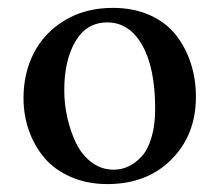

<svg xmlns="http://www.w3.org/2000/svg" viewBox="-20 -460 560 490"><path d="M40 -210Q40 -273.9 66.9 -325.7Q93.8 -377.4 146.2 -408.7Q198.7 -439.9 268.1 -439.9Q320.8 -439.9 362.3 -421.4Q403.8 -402.8 429 -370.6Q454.1 -338.4 467 -298.3Q480 -258.3 480 -212.9Q480 -115.7 417.5 -53Q355 9.8 253.9 9.8Q203.1 9.8 161.6 -8.1Q120.1 -25.9 94 -56.4Q67.9 -86.9 54 -126.2Q40 -165.5 40 -210ZM253.9 -402.8Q200.7 -402.8 172.4 -354.2Q144 -305.7 144 -230Q144 -195.3 151.6 -160.6Q159.2 -126 173.8 -95.5Q188.5 -64.9 213.6 -45.9Q238.8 -26.9 270 -26.9Q289.6 -26.9 307.6 -35.2Q325.7 -43.5 341.6 -60.8Q357.4 -78.1 366.7 -109.4Q376 -140.6 376 -182.1Q376 -286.6 343 -344.7Q310.1 -402.8 253.9 -402.8Z"/></svg>

Font: Common Serif Medium
Style: Regular
Weight: 500
Designer: Philipp H. Poll, Khaled Hosny
Foundry: Stefan Peev, Context Ltd.
Version: Version 1.026